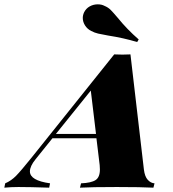

<svg xmlns="http://www.w3.org/2000/svg" viewBox="-116 -866 800 886"><path d="M597 -20 592 0Q534 -3 423 -3Q307 -3 253 0L258 -20Q305 -22 325 -35Q345 -48 345 -84Q345 -97 344 -104L329 -228H126L48 -131Q22 -99 22 -75Q22 -33 115 -20L111 0Q22 -3 -31 -3Q-65 -3 -96 0L-92 -20Q-64 -32 -41.5 -55Q-19 -78 30 -139L411 -615Q424 -614 449 -614Q474 -614 486 -615L548 -84Q552 -51 566 -36Q580 -21 597 -20ZM327 -248 303 -448 142 -248ZM383 -702Q354 -707 337 -711Q320 -715 305 -723Q287 -732 276.5 -748.5Q266 -765 266 -783Q266 -796 272 -809Q281 -827 298 -836.5Q315 -846 335 -846Q353 -846 366 -839Q383 -832 394.5 -820.5Q406 -809 428 -783Q470 -731 524 -684L517 -672Q454 -691 383 -702Z"/></svg>

Font: Playfair Display SC Black
Style: Italic
Weight: 900
Italic angle: -14°
Designer: Claus Eggers Sørensen
Foundry: Claus Eggers Sørensen
Version: Version 1.200; ttfautohint (v1.6)